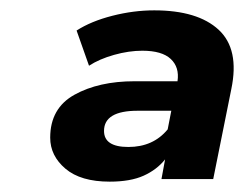

<svg xmlns="http://www.w3.org/2000/svg" viewBox="-20 -770 472 371"><path d="M292 -424 299 -462Q283 -442 257.5 -430.5Q232 -419 192 -419Q136 -419 106.5 -444Q77 -469 77 -504Q77 -561 124 -587Q171 -613 240 -613H323Q327 -640 310 -656Q293 -672 255 -672Q229 -672 200.5 -664Q172 -656 152 -643L128 -711Q156 -729 197 -739.5Q238 -750 278 -750Q362 -750 402.5 -712.5Q443 -675 427 -598L392 -424ZM304 -520 311 -556H246Q181 -556 181 -517Q181 -486 228 -486Q276 -486 304 -520Z"/></svg>

Font: Montserrat
Style: Bold Italic
Weight: 700
Italic angle: -11.3°
Designer: Julieta Ulanovsky
Foundry: Julieta Ulanovsky
Version: Version 9.000; ttfautohint (v1.8.4.7-5d5b)